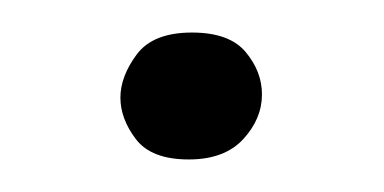

<svg xmlns="http://www.w3.org/2000/svg" viewBox="-20 -94 236 118"><path d="M54 -34Q54 -47 64 -60.5Q74 -74 98 -74Q121 -74 131 -62Q141 -50 141 -36Q141 -21 129.5 -8.5Q118 4 96 4Q73 4 63.5 -8.5Q54 -21 54 -34Z"/></svg>

Font: Life Savers
Style: Regular
Weight: 400
Version: Version 2.001; ttfautohint (v0.93) -l 8 -r 50 -G 200 -x 14 -